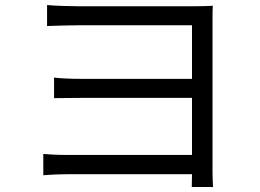

<svg xmlns="http://www.w3.org/2000/svg" viewBox="-20 -722 1040 767"><path d="M831 25C830 8 829 -14 829 -35V-639C829 -664 829 -685 830 -699C814 -698 788 -697 760 -697H293C261 -697 191 -699 168 -702V-618C190 -619 261 -621 293 -621H747V-407H304C263 -407 221 -409 196 -412V-330C220 -330 263 -331 306 -331H747V-103H253C210 -103 173 -105 153 -107V-22C173 -24 214 -26 254 -26H747C747 -6 746 13 746 25Z"/></svg>

Font: Squished Noto Sans CJK JP Regular
Style: Regular
Weight: 400
Designer: Ryoko NISHIZUKA (kana & ideographs); Paul D. Hunt (Latin, Greek & Cyrillic); Wenlong ZHANG (bopomofo); Sandoll Communica
Foundry: Adobe Systems Incorporated
Version: Version 1.004;PS 1.004;hotconv 1.0.82;makeotf.lib2.5.63406